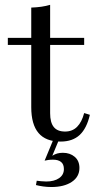

<svg xmlns="http://www.w3.org/2000/svg" viewBox="-20 -569 409 787"><path d="M190.3 197.6Q173.4 197.6 156.5 195.2Q139.5 192.7 127.4 189.5L130.6 171.8Q137.9 172.6 148.4 173.8Q158.9 175 169.4 175Q202.4 175 222.2 161.3Q241.9 147.6 241.9 124.2Q241.9 104 230.2 94.8Q218.5 85.5 197.6 85.5Q187.1 85.5 177.8 86.7Q168.5 87.9 162.9 89.5L205.6 -13.7H229L194.4 69.4Q204.8 62.9 214.9 60.1Q225 57.3 237.9 57.3Q266.9 57.3 286.3 73.8Q305.6 90.3 305.6 119.4Q305.6 155.6 274.2 176.6Q242.7 197.6 190.3 197.6ZM228.2 11.3Q167.7 11.3 137.9 -23.8Q108.1 -58.9 108.1 -129.8V-206.5H185.5V-104.8Q185.5 -66.9 200.4 -48.4Q215.3 -29.8 246.8 -29.8Q276.6 -29.8 296 -49.2Q315.3 -68.5 325 -105.6L348.4 -98.4Q335.5 -42.7 306.5 -15.7Q277.4 11.3 228.2 11.3ZM108.1 -206.5V-537.9Q130.6 -538.7 150 -541.5Q169.4 -544.4 185.5 -549.2V-206.5ZM12.1 -384.7V-413.7H325V-384.7Z"/></svg>

Font: Playfair 5pt SemiExpanded Light
Style: Regular
Weight: 400
Version: Version 2.203